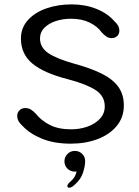

<svg xmlns="http://www.w3.org/2000/svg" viewBox="-20 -645 636 876"><path d="M303 10.5Q226.5 10.5 170.8 -12.5Q115 -35.5 82.5 -71Q58.5 -91.5 58.5 -117Q58.5 -130.5 68.5 -141.2Q78.5 -152 95.5 -152Q110.5 -152 122 -144.5Q133.5 -137 144 -125.5Q167.5 -95.5 206.8 -75.2Q246 -55 304.5 -55Q344.5 -55 379.5 -67.5Q414.5 -80 436.2 -103.5Q458 -127 458 -159.5Q458 -207.5 415 -234.8Q372 -262 290 -283.5Q180 -311.5 127.8 -355Q75.5 -398.5 75.5 -469Q75.5 -518 107 -553Q138.5 -588 191 -606.5Q243.5 -625 307 -625Q368.5 -625 419.8 -604.5Q471 -584 501.5 -548.5Q512.5 -539 518.5 -528.2Q524.5 -517.5 524.5 -505Q524.5 -489.5 514.2 -480.2Q504 -471 489.5 -471Q475 -471 463.2 -479.8Q451.5 -488.5 443 -498.5Q424.5 -524.5 389 -542Q353.5 -559.5 304 -559.5Q266.5 -559.5 234.2 -548.8Q202 -538 182.2 -518Q162.5 -498 162.5 -470Q162.5 -428 201 -402.2Q239.5 -376.5 318.5 -354.5Q392 -334.5 442.5 -309.8Q493 -285 519 -250Q545 -215 545 -164Q545 -109.5 512.5 -70.2Q480 -31 425 -10.2Q370 10.5 303 10.5ZM321.5 43.5Q340.5 43.5 354.5 56.5Q368.5 69.5 368.5 91Q368.5 111 359 142Q349.5 173 319.5 199Q312.5 205.5 306.5 208.5Q300.5 211.5 295.5 211.5Q291.5 211.5 289.2 208.8Q287 206 287 203.5Q287 199.5 291.5 193.5Q296 187.5 304.5 180.5Q314.5 172 320.8 160.8Q327 149.5 329.5 137.5Q328.5 138 325.8 138Q323 138 321.5 138Q301.5 138 287.8 124.5Q274 111 274 91Q274 71.5 287.8 57.5Q301.5 43.5 321.5 43.5Z"/></svg>

Font: Sono
Style: Regular
Weight: 400
Designer: Tyler Finck
Foundry: Tyler Finck
Version: Version 2.112